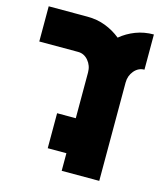

<svg xmlns="http://www.w3.org/2000/svg" viewBox="-106 -782 747 864"><g transform="rotate(15 267.5 -350.0)"><path d="M14 -700H195Q240 -700 279 -685Q318 -670 350 -644Q381 -670 420 -685Q459 -700 504 -700V-536Q476 -536 456.5 -513Q437 -490 437 -458V0H262V-82H175V-245H262V-458Q262 -490 242.5 -513Q223 -536 195 -536H14Z"/></g></svg>

Font: Aoudax Cyrillic
Style: Regular
Weight: 400
Designer: William Zhang
Foundry: William Zhang
Version: Version 1.00 June 4, 2021, initial release